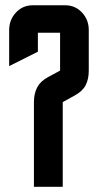

<svg xmlns="http://www.w3.org/2000/svg" viewBox="-20 -715 375 735"><path d="M109.9 -324.2Q109.9 -356.9 122.6 -380.9Q134.8 -404.3 164.1 -419.9L210 -444.8V-589.8H125V-517.1L15.1 -461.9V-600.1Q15.1 -639.6 41.5 -667.5Q67.4 -694.8 105 -694.8H230Q267.6 -694.8 293.5 -667.5Q319.8 -639.6 319.8 -600.1V-444.8Q319.8 -412.1 308.1 -389.2Q296.4 -366.2 267.1 -350.1L220.2 -324.2V0H109.9Z"/></svg>

Font: Horta
Style: Regular
Weight: 600
Width: 3
Version: Version 0.11